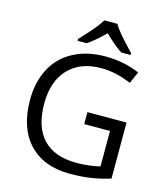

<svg xmlns="http://www.w3.org/2000/svg" viewBox="-126 -962 928 1068"><g transform="rotate(15 338.0 -428.0)"><path d="M382.8 -347.2H607.9V-24.9Q555.7 -8.3 501.2 0.5Q446.8 9.3 375 9.3Q224.6 9.3 140.6 -80.3Q56.6 -169.9 56.6 -331.5Q56.6 -435.1 98.1 -512.7Q139.6 -590.3 217.8 -631.3Q295.9 -672.4 400.4 -672.4Q506.3 -672.4 598.1 -633.3L568.4 -565.4Q478.5 -603.5 395.5 -603.5Q274.4 -603.5 206.3 -531.5Q138.2 -459.5 138.2 -331.5Q138.2 -197.3 203.9 -127.9Q269.5 -58.6 396.5 -58.6Q465.3 -58.6 531.2 -74.2V-278.3H382.8ZM227.1 -726.6Q284.7 -788.1 307.9 -817.1Q331.1 -846.2 341.3 -864.7H416.5Q426.8 -845.7 451.4 -815.7Q476.1 -785.6 532.7 -726.6V-716.3H478.5Q439 -741.2 378.4 -800.3Q316.9 -739.7 279.3 -716.3H227.1Z"/></g></svg>

Font: Bpm'online Open Sans
Style: Regular
Weight: 400
Foundry: Ascender Corporation
Version: Version 1.10